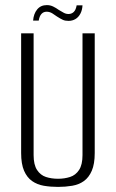

<svg xmlns="http://www.w3.org/2000/svg" viewBox="-20 -722 455 754"><path d="M208 12Q178 12 152 7.5Q126 3 106 -11Q86 -25 74.5 -51.5Q63 -78 63 -121V-591H112V-113Q112 -75 125.5 -54.5Q139 -34 160.5 -27Q182 -20 208 -20Q233 -20 255 -27Q277 -34 290.5 -54.5Q304 -75 304 -113V-591H352V-121Q352 -78 340.5 -51.5Q329 -25 309.5 -11Q290 3 263.5 7.5Q237 12 208 12ZM249 -640Q236 -640 227 -644Q218 -648 204 -657Q196 -663 185.5 -669.5Q175 -676 163 -676Q151 -676 143 -667.5Q135 -659 132 -641H110Q112 -668 126 -685Q140 -702 164 -702Q177 -702 188.5 -696.5Q200 -691 211 -683Q221 -677 230 -672Q239 -667 249 -667Q261 -667 269.5 -675Q278 -683 281 -701H304Q303 -682 295.5 -668Q288 -654 276 -647Q264 -640 249 -640Z"/></svg>

Font: Alumni Sans Thin Light
Style: Regular
Weight: 300
Version: Version 1.018